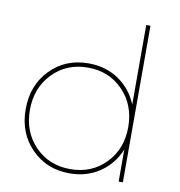

<svg xmlns="http://www.w3.org/2000/svg" viewBox="-83 -818 838 896"><g transform="rotate(10 336.5 -370.0)"><path d="M538 -742H558V0H538V-152Q509 -81 447.5 -39.5Q386 2 305 2Q196 2 124 -71.5Q52 -145 52 -258Q52 -371 123.5 -445Q195 -519 305 -519Q386 -519 447.5 -477.5Q509 -436 538 -365ZM138 -86Q204 -18 305 -18Q406 -18 472 -86Q538 -154 538 -258Q538 -362 472 -430.5Q406 -499 305 -499Q204 -499 138 -430.5Q72 -362 72 -258Q72 -154 138 -86Z"/></g></svg>

Font: Montserrat arm Thin
Style: Regular
Weight: 250
Designer: Julieta Ulanovsky
Foundry: Julieta Ulanovsky
Version: Version 6.000;PS 006.000;hotconv 1.0.88;makeotf.lib2.5.64775